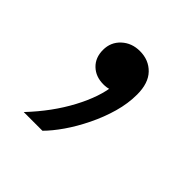

<svg xmlns="http://www.w3.org/2000/svg" viewBox="-80 -139 334 334"><g transform="rotate(45 87.5 28.0)"><path d="M18 137Q52 101 72.5 62.5Q93 24 96 -7L104 -2Q101 1 95.5 3Q90 5 82 5Q63 5 51 -6.5Q39 -18 39 -37Q39 -56 52.5 -68.5Q66 -81 86 -81Q108 -81 122 -66.5Q136 -52 136 -24Q136 -2 129.5 21Q123 44 112 66.5Q101 89 88.5 107Q76 125 64 137Z"/></g></svg>

Font: Mona Sans SemiCondensed
Style: Regular
Weight: 400
Width: 4
Designer: Deni Anggara
Foundry: GitHub
Version: Version 2.000